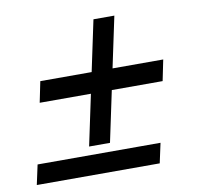

<svg xmlns="http://www.w3.org/2000/svg" viewBox="-68 -635 735 706"><g transform="rotate(-10 300.0 -282.0)"><path d="M14 0 30 -74H489L473 0ZM228 -106 325 -564H403L306 -106ZM77 -296 93 -374H552L536 -296Z"/></g></svg>

Font: Geist Mono
Style: Italic
Weight: 400
Italic angle: -12°
Monospace: yes
Designer: Basement.studio, Andrés Briganti, Mateo Zaragoza
Foundry: Basement.studio, Vercel, Andrés Briganti, Guido Ferreyra, Mateo Zaragoza
Version: Version 1.500